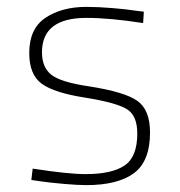

<svg xmlns="http://www.w3.org/2000/svg" viewBox="-20 -529 523 558"><path d="M398 -495 396 -462Q299 -477 231 -477Q102 -477 102 -377Q102 -333 129.5 -311.5Q157 -290 239 -278Q342 -262 379 -236Q416 -210 416 -144Q416 -60 369 -25.5Q322 9 231 9Q206 9 166 5.5Q126 2 98 -2L71 -6L75 -39Q178 -23 229 -23Q305 -23 342 -48Q379 -73 379 -141Q379 -192 350 -211Q321 -230 229 -245Q138 -259 101.5 -285.5Q65 -312 65 -375Q65 -446 112.5 -477.5Q160 -509 231 -509Q265 -509 307 -505.5Q349 -502 374 -498Z"/></svg>

Font: TitilliumMaps29L
Style: 1 wt
Weight: 100
Designer: Campivisivi
Foundry: Accademia di Belle Arti di Urbino and students of MA course of Visual design
Version: Version 001.001